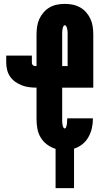

<svg xmlns="http://www.w3.org/2000/svg" viewBox="-20 -763 540 988"><path d="M266 205V3Q243 -4 222.5 -19Q202 -34 189.5 -55Q177 -76 172.5 -100Q168 -124 168 -149V-312H167Q148 -312 129 -314.5Q110 -317 92 -324Q74 -331 58.5 -342Q43 -353 32 -369Q21 -385 16.5 -404Q12 -423 12 -442V-477H144V-442Q144 -437 145.5 -433Q147 -429 150.5 -426.5Q154 -424 158.5 -423.5Q163 -423 167 -423H168V-586Q168 -606 171 -626.5Q174 -647 182.5 -665.5Q191 -684 204.5 -699.5Q218 -715 235.5 -725Q253 -735 273 -739Q293 -743 314 -743Q334 -743 354 -739Q374 -735 392 -725Q410 -715 423.5 -699.5Q437 -684 445.5 -665.5Q454 -647 457 -626.5Q460 -606 460 -586V-312H300V-149Q300 -145 300 -140.5Q300 -136 300.5 -131.5Q301 -127 301.5 -123Q302 -119 303 -115Q304 -111 306.5 -106.5Q309 -102 313 -102Q318 -102 319.5 -107Q321 -112 322.5 -116.5Q324 -121 324.5 -125.5Q325 -130 325 -134.5Q325 -139 325.5 -143.5Q326 -148 326 -153V-154H458V-150Q458 -126 452.5 -102.5Q447 -79 435 -57.5Q423 -36 403.5 -20.5Q384 -5 361 2V205ZM300 -423H328V-586Q328 -590 328 -594.5Q328 -599 327.5 -603.5Q327 -608 326 -612Q325 -616 324 -620.5Q323 -625 320.5 -629Q318 -633 314 -633Q309 -633 307 -629Q305 -625 303.5 -620.5Q302 -616 301.5 -612Q301 -608 300.5 -603.5Q300 -599 300 -594.5Q300 -590 300 -586Z"/></svg>

Font: Iosevka Curly Slab Heavy
Style: Regular
Weight: 900
Monospace: yes
Designer: Belleve Invis
Foundry: Belleve Invis
Version: Version 22.1.2; ttfautohint (v1.8.4)